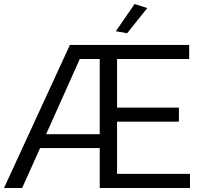

<svg xmlns="http://www.w3.org/2000/svg" viewBox="-29 -933 1004 953"><path d="M-9 0 318 -710H910V-640H552V-399H859V-329H552V-70H914V0H466V-198H170L81 0ZM200 -267H466V-640H367ZM602 -768 546 -778 639 -913 702 -893Z"/></svg>

Font: Special Gothic
Style: Regular
Weight: 400
Designer: Alistair McCready
Foundry: Monolith
Version: Version 1.010; ttfautohint (v1.8.4.7-5d5b)